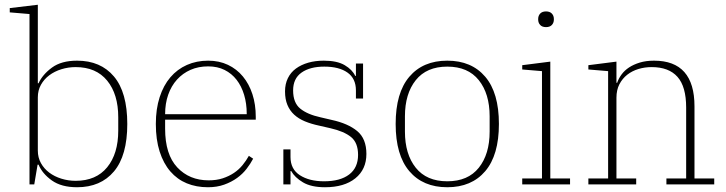

<svg xmlns="http://www.w3.org/2000/svg" viewBox="-20 -775 3053 807"><path d="M304 12Q238 12 198 -16.5Q158 -45 142 -83H138L124 0H104V-716L21 -723V-741L139 -755V-425H142Q159 -462 198.5 -491Q238 -520 304 -520Q403 -520 459 -453.5Q515 -387 515 -254Q515 -121 459 -54.5Q403 12 304 12ZM298 -15Q384 -15 430.5 -72Q477 -129 477 -226V-282Q477 -379 430.5 -436Q384 -493 298 -493Q267 -493 238 -484Q209 -475 187 -458.5Q165 -442 152 -418.5Q139 -395 139 -366V-142Q139 -113 152 -89.5Q165 -66 187 -49.5Q209 -33 238 -24Q267 -15 298 -15Z M854 12Q805 12 765 -4.5Q725 -21 696 -54.5Q667 -88 651 -138Q635 -188 635 -254Q635 -317 651 -366.5Q667 -416 696 -450Q725 -484 765.5 -502Q806 -520 855 -520Q901 -520 938 -502.5Q975 -485 1001 -453.5Q1027 -422 1041 -379Q1055 -336 1055 -284V-272H674V-234Q674 -126 725 -71.5Q776 -17 857 -17Q890 -17 916 -25.5Q942 -34 963 -48Q984 -62 999.5 -81Q1015 -100 1026 -120L1044 -108Q1033 -87 1016.5 -65.5Q1000 -44 976.5 -27Q953 -10 922.5 1Q892 12 854 12ZM1017 -295V-297Q1017 -340 1006 -376.5Q995 -413 974.5 -439.5Q954 -466 924 -481Q894 -496 855 -496Q814 -496 781 -481.5Q748 -467 724 -440.5Q700 -414 687 -377Q674 -340 674 -295Z M1346 12Q1288 12 1253.5 -8.5Q1219 -29 1204 -56H1201V0H1171V-147H1201V-115Q1201 -64 1240.5 -38.5Q1280 -13 1342 -13Q1410 -13 1447.5 -41.5Q1485 -70 1485 -124Q1485 -175 1455.5 -199Q1426 -223 1369 -236L1321 -247Q1288 -254 1261.5 -265Q1235 -276 1216.5 -293Q1198 -310 1188 -334Q1178 -358 1178 -391Q1178 -422 1190 -446.5Q1202 -471 1224 -487Q1246 -503 1275.5 -511.5Q1305 -520 1341 -520Q1397 -520 1429 -501Q1461 -482 1473 -456H1476V-508H1506V-361H1476V-395Q1476 -445 1440.5 -470Q1405 -495 1343 -495Q1283 -495 1247.5 -470Q1212 -445 1212 -395Q1212 -343 1242 -318.5Q1272 -294 1327 -282L1374 -271Q1443 -256 1481.5 -224Q1520 -192 1520 -128Q1520 -63 1473.5 -25.5Q1427 12 1346 12Z M1860 -13Q1947 -13 1992.5 -70Q2038 -127 2038 -222V-286Q2038 -381 1992.5 -438Q1947 -495 1860 -495Q1773 -495 1727.5 -438Q1682 -381 1682 -286V-222Q1682 -127 1727.5 -70Q1773 -13 1860 -13ZM1860 12Q1758 12 1700.5 -55.5Q1643 -123 1643 -254Q1643 -385 1700.5 -452.5Q1758 -520 1860 -520Q1962 -520 2019.5 -452.5Q2077 -385 2077 -254Q2077 -123 2019.5 -55.5Q1962 12 1860 12Z M2275 -661Q2259 -661 2250.5 -670Q2242 -679 2242 -693V-695Q2242 -709 2250.5 -718Q2259 -727 2275 -727Q2291 -727 2299.5 -718Q2308 -709 2308 -695V-693Q2308 -679 2299.5 -670Q2291 -661 2275 -661ZM2175 -25H2258V-476L2175 -483V-501L2293 -516V-25H2376V0H2175Z M2453 -25H2536V-476L2453 -483V-501L2571 -516V-427H2574Q2580 -445 2592.5 -462Q2605 -479 2624 -491.5Q2643 -504 2669 -512Q2695 -520 2729 -520Q2899 -520 2899 -328V-25H2982V0H2781V-25H2864V-323Q2864 -411 2827.5 -452Q2791 -493 2719 -493Q2690 -493 2663.5 -485Q2637 -477 2616.5 -461Q2596 -445 2583.5 -421Q2571 -397 2571 -364V-25H2654V0H2453Z"/></svg>

Font: IBM Plex Serif ExtLt
Style: Regular
Weight: 200
Designer: Mike Abbink, Paul van der Laan, Pieter van Rosmalen
Foundry: Bold Monday
Version: Version 3.001